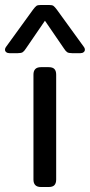

<svg xmlns="http://www.w3.org/2000/svg" viewBox="-70 -749 360 769"><path d="M-50 -550Q-50 -556 -46 -561L62 -710Q71 -722 76 -725.5Q81 -729 93 -729H127Q139 -729 144 -725.5Q149 -722 158 -710L266 -561Q270 -556 270 -550Q270 -544 265 -540Q260 -536 252 -536H219Q205 -536 199 -540Q193 -544 186 -555L110 -666L34 -555Q27 -544 21 -540Q15 -536 1 -536H-32Q-40 -536 -45 -540Q-50 -544 -50 -550ZM64 -30V-450Q64 -480 94 -480H125Q141 -480 148 -472.5Q155 -465 155 -450V-30Q155 -15 148 -7.5Q141 0 125 0H94Q64 0 64 -30Z"/></svg>

Font: Mitr Light
Style: Regular
Weight: 300
Designer: Thanarat Vachiruckul
Foundry: Cadson Demak
Version: Version 1.003